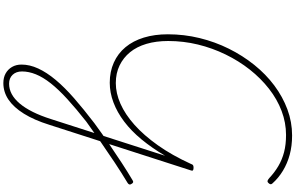

<svg xmlns="http://www.w3.org/2000/svg" viewBox="-336 -834 1804 1173"><g transform="rotate(90 566.5 -248.0)"><path d="M488 634Q454 634 429 620Q404 606 389.5 581Q375 556 375 523Q375 473 399 421Q423 369 468.5 314.5Q514 260 581 201.5Q648 143 733 78Q797 31 858.5 -11Q920 -53 976 -89.5Q1032 -126 1081 -155Q1088 -160 1093.5 -159Q1099 -158 1104 -149Q1109 -142 1107.5 -136Q1106 -130 1098 -125Q1038 -89 975.5 -47.5Q913 -6 849.5 38Q786 82 724 127Q644 190 585.5 243.5Q527 297 489.5 344.5Q452 392 434.5 435.5Q417 479 417 520Q417 556 437.5 577.5Q458 599 492 599Q558 599 613 534Q668 469 708 343L932 -354Q884 -273 832 -210Q780 -147 723 -104Q666 -61 606 -38.5Q546 -16 486 -16Q418 -16 362.5 -41Q307 -66 268.5 -112.5Q230 -159 210 -224.5Q190 -290 190 -371Q190 -470 213 -564.5Q236 -659 278 -743.5Q320 -828 377 -899Q434 -970 503 -1021.5Q572 -1073 649 -1101.5Q726 -1130 808 -1130Q872 -1130 925.5 -1115.5Q979 -1101 1023.5 -1074Q1068 -1047 1101 -1010Q1107 -1004 1106 -998Q1105 -992 1098 -985Q1091 -978 1084 -980.5Q1077 -983 1068 -991Q1034 -1023 995 -1046Q956 -1069 910 -1081Q864 -1093 805 -1093Q730 -1093 658.5 -1066Q587 -1039 523 -989Q459 -939 406 -872Q353 -805 313.5 -724Q274 -643 252.5 -554.5Q231 -466 231 -373Q231 -299 248.5 -240Q266 -181 299.5 -140Q333 -99 380.5 -76Q428 -53 488 -53Q550 -53 614.5 -81.5Q679 -110 743 -167Q807 -224 868 -310Q929 -396 982 -512Q985 -522 990 -525Q995 -528 1006 -528Q1028 -528 1022 -513L743 353Q714 446 675 508.5Q636 571 589.5 602.5Q543 634 488 634Z"/></g></svg>

Font: Playwrite CU Thin
Style: Regular
Weight: 250
Designer: Veronika Burian, José Scaglione
Foundry: TypeTogether
Version: Version 1.002